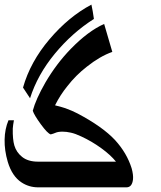

<svg xmlns="http://www.w3.org/2000/svg" viewBox="-51 -805 693 825"><path d="M113.3 0Q73.2 0 41 -21.5Q1 -47.9 -17.6 -109.4Q-32.2 -159.2 -31.2 -205.1Q-30.3 -251 -14.6 -288.1H8.8Q4.9 -267.6 3.9 -252.9Q2.9 -206.1 10.7 -179.7Q19.5 -150.4 43.9 -130.9Q69.3 -110.4 112.3 -110.4H447.3Q424.8 -138.7 383.8 -168.5Q342.8 -198.2 297.9 -218.8Q273.4 -230.5 253.9 -234.9Q234.4 -239.3 217.8 -239.3Q198.2 -239.3 187.5 -234.4Q178.7 -230.5 167 -227.5Q153.3 -231.4 124.5 -271Q95.7 -310.5 89.8 -329.1Q102.5 -377.9 144.5 -451.2Q191.4 -531.2 252.9 -594.7Q328.1 -671.9 396.5 -702.1L431.6 -582Q378.9 -563.5 322.3 -518.6Q274.4 -481.4 238.3 -434.6Q208 -397.5 185.5 -352.5Q222.7 -342.8 230.5 -339.8Q259.8 -329.1 282.2 -317.4Q389.6 -260.7 443.4 -203.1Q494.1 -147.5 514.6 -82Q522.5 -53.7 520.5 -34.2Q516.6 0 492.2 0ZM341.8 -785.2Q347.7 -758.8 352.5 -723.6Q258.8 -664.1 184.6 -574.2Q110.4 -484.4 78.1 -382.8L47.9 -428.7Q79.1 -539.1 161.6 -636.2Q244.1 -733.4 341.8 -785.2Z"/></svg>

Font: Thabit-Bold-Oblique
Style: Bold Oblique
Weight: 700
Designer: Regenerated by Nadim Shaikli
Foundry: MAK Alagha
Version: 0.01